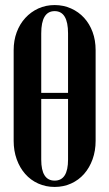

<svg xmlns="http://www.w3.org/2000/svg" viewBox="-20 -729 431 759"><path d="M34 -531Q34 -569 46 -601.5Q58 -634 80 -658Q102 -682 131.5 -695.5Q161 -709 196 -709Q231 -709 261 -695.5Q291 -682 312.5 -658.5Q334 -635 346 -602.5Q358 -570 358 -531V-172Q358 -133 346 -99.5Q334 -66 312.5 -41.5Q291 -17 261 -3.5Q231 10 196 10Q161 10 131 -3.5Q101 -17 79.5 -41.5Q58 -66 46 -99.5Q34 -133 34 -172ZM143 -362H249V-597Q249 -685 196 -685Q143 -685 143 -597ZM143 -98Q143 -15 196 -15Q249 -15 249 -98V-338H143Z"/></svg>

Font: Moniqa Extra Bold Narrow Heading
Style: Regular
Weight: 800
Width: 4
Designer: Rajesh Rajput
Foundry: Rajesh Rajput
Version: Version 1.000;December 15, 2022;FontCreator 14.0.0.2794 32-b